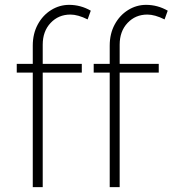

<svg xmlns="http://www.w3.org/2000/svg" viewBox="-20 -771 711 791"><path d="M156 -587V-508H317V-472H156V0H115V-472H49V-508H115V-583Q115 -632 135.5 -670Q156 -708 190.5 -729.5Q225 -751 265 -751Q312 -751 354 -727L341 -691Q301 -711 270 -711Q221 -711 188.5 -676.5Q156 -642 156 -587ZM473 -587V-508H634V-472H473V0H432V-472H366V-508H432V-583Q432 -632 452.5 -670Q473 -708 507.5 -729.5Q542 -751 582 -751Q629 -751 671 -727L658 -691Q618 -711 587 -711Q538 -711 505.5 -676.5Q473 -642 473 -587Z"/></svg>

Font: Argentum Sans ExtraLight
Style: Regular
Weight: 275
Designer: Julieta Ulanovsky (Modified by Cristiano Sobral)
Foundry: Julieta Ulanovsky
Version: Version 1.000; ttfautohint (v1.5.65-e2d9)